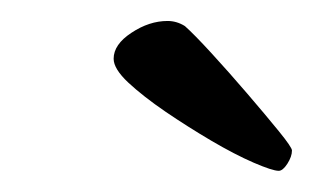

<svg xmlns="http://www.w3.org/2000/svg" viewBox="-20 -651 304 184"><path d="M247.1 -487.3Q241.2 -487.3 223.1 -495.1Q205.1 -502.9 182.6 -516.1Q160.2 -529.3 138.7 -543.9Q117.2 -558.6 103 -571.8Q88.9 -585 88.9 -594.7Q88.9 -608.4 106 -619.6Q123 -630.9 140.6 -630.9Q149.4 -630.9 157.2 -626Q166 -618.2 182.6 -600.1Q199.2 -582 216.8 -561.5Q234.4 -541 247.1 -525.4Q259.8 -509.8 259.8 -506.8Q259.8 -501 255.4 -494.1Q251 -487.3 247.1 -487.3Z"/></svg>

Font: Crimson Text SemiBold
Style: Italic
Weight: 600
Italic angle: -11°
Designer: Sebastian Kosch
Foundry: Sebastian Kosch
Version: Version 1.100; ttfautohint (v1.8.4)